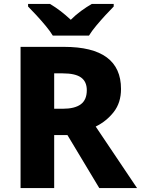

<svg xmlns="http://www.w3.org/2000/svg" viewBox="-20 -1044 713 971"><path d="M304 -807Q592 -807 592 -594Q592 -525 555.5 -478Q519 -431 464 -404L673 -93H482L321 -361H254V-93H84V-807ZM297 -673H254V-494H297Q358 -494 388.5 -516.5Q419 -539 419 -588Q419 -631 390 -652Q361 -673 297 -673ZM247 -864Q233 -887 210.5 -914Q188 -941 164.5 -966.5Q141 -992 122 -1011V-1024H233Q260 -1008 285.5 -988.5Q311 -969 338 -944Q363 -969 390.5 -989Q418 -1009 444 -1024H555V-1011Q537 -993 513.5 -967.5Q490 -942 467 -914.5Q444 -887 430 -864Z"/></svg>

Font: Noto Sans Kannada UI ExtraBold
Style: Regular
Weight: 800
Designer: Jelle Bosma - Monotype Design Team
Foundry: Monotype Imaging Inc.
Version: Version 2.005; ttfautohint (v1.8.4.7-5d5b)